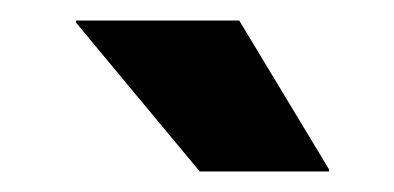

<svg xmlns="http://www.w3.org/2000/svg" viewBox="-20 -707 384 187"><path d="M213 -687 300.5 -542V-540H174.5L54 -685V-687Z"/></svg>

Font: Anek Tamil Medium
Style: Bold
Weight: 700
Version: Version 1.003